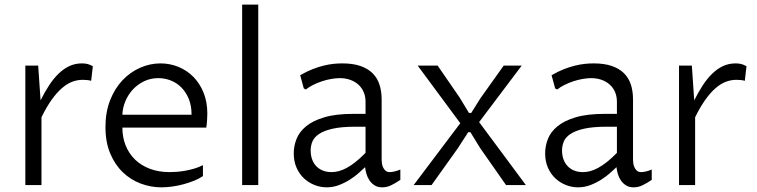

<svg xmlns="http://www.w3.org/2000/svg" viewBox="-20 -802 3282 832"><path d="M89.8 -517.6H145.5L155.8 -367.2Q173.3 -402.3 192.4 -431.6Q211.4 -460.9 233.2 -482.2Q254.9 -503.4 280 -515.4Q305.2 -527.3 335.4 -527.3Q348.6 -527.3 359.1 -524.7Q369.6 -522 382.3 -515.1L375 -451.7Q368.7 -454.1 357.9 -455.1Q347.2 -456.1 338.4 -456.1Q315.4 -456.1 293.2 -447.8Q271 -439.5 248.8 -420.4Q226.6 -401.4 204.3 -370.4Q182.1 -339.4 159.7 -293.9V0H89.8Z M859.4 -39.1Q843.3 -27.8 821.5 -19Q799.8 -10.3 775.6 -3.7Q751.5 2.9 726.6 6.3Q701.7 9.8 679.7 9.8Q633.3 9.8 589.6 -6.6Q545.9 -22.9 512 -55.7Q478 -88.4 457.5 -137.2Q437 -186 437 -251.5Q437 -315.9 457 -367.2Q477.1 -418.5 510.5 -453.9Q543.9 -489.3 586.9 -508.3Q629.9 -527.3 675.3 -527.3Q716.3 -527.3 753.2 -512.2Q790 -497.1 817.9 -469Q845.7 -440.9 862.1 -400.6Q878.4 -360.4 878.4 -310.1Q878.4 -299.8 877.4 -283Q876.5 -266.1 874 -249H510.3Q510.3 -207 524.4 -171.9Q538.6 -136.7 564.9 -110.8Q591.3 -85 629.4 -70.6Q667.5 -56.2 715.3 -56.2Q727.5 -56.2 744.9 -57.4Q762.2 -58.6 781.7 -62Q801.3 -65.4 821.5 -71.3Q841.8 -77.1 859.4 -86.4ZM810.1 -304.7Q810.1 -344.2 797.9 -373.8Q785.6 -403.3 765.6 -423.3Q745.6 -443.4 719.7 -453.4Q693.8 -463.4 666 -463.4Q632.3 -463.4 604 -449.7Q575.7 -436 555.2 -413.6Q534.7 -391.1 522.9 -362.5Q511.2 -334 510.3 -304.7Z M1029.3 -782.2H1099.1V0H1029.3Z M1562 -77.6Q1551.3 -67.4 1534.7 -52.5Q1518.1 -37.6 1496.3 -23.7Q1474.6 -9.8 1449 0Q1423.3 9.8 1395 9.8Q1369.1 9.8 1343.8 0Q1318.4 -9.8 1298.1 -28.3Q1277.8 -46.9 1265.4 -74.5Q1252.9 -102.1 1252.9 -137.7Q1252.9 -168.9 1264.9 -199.7Q1276.9 -230.5 1306.2 -254.6Q1335.4 -278.8 1385.3 -293.7Q1435.1 -308.6 1511.2 -308.6H1564V-360.8Q1564 -384.3 1555.9 -403.1Q1547.9 -421.9 1533 -435.3Q1518.1 -448.7 1497.6 -456.1Q1477.1 -463.4 1452.1 -463.4Q1434.6 -463.4 1414.3 -459.7Q1394 -456.1 1374.3 -449.5Q1354.5 -442.9 1336.4 -433.8Q1318.4 -424.8 1305.2 -414.1L1296.4 -418.9L1280.8 -476.1Q1308.6 -492.2 1334.2 -502.2Q1359.9 -512.2 1383.1 -517.8Q1406.2 -523.4 1426.3 -525.4Q1446.3 -527.3 1463.4 -527.3Q1509.3 -527.3 1541.7 -516.1Q1574.2 -504.9 1594.7 -484.4Q1615.2 -463.9 1624.5 -435.1Q1633.8 -406.2 1633.8 -371.1V-110.4Q1633.8 -105 1634.8 -95.9Q1635.7 -86.9 1639.4 -78.1Q1643.1 -69.3 1650.1 -62.7Q1657.2 -56.2 1669.4 -56.2Q1677.2 -56.2 1689.9 -59.1Q1702.6 -62 1714.8 -67.4V-22.5Q1693.8 -8.3 1675.3 0.7Q1656.7 9.8 1636.2 9.8Q1616.7 9.8 1603.3 1.2Q1589.8 -7.3 1581.1 -20.3Q1572.3 -33.2 1567.9 -48.6Q1563.5 -64 1562 -77.6ZM1564 -252.9H1520.5Q1459 -252.9 1420.9 -244.1Q1382.8 -235.4 1361.8 -220.9Q1340.8 -206.5 1333.5 -188.2Q1326.2 -169.9 1326.2 -150.4Q1326.2 -129.4 1332.3 -112.1Q1338.4 -94.7 1350.1 -82.3Q1361.8 -69.8 1378.7 -63Q1395.5 -56.2 1417 -56.2Q1431.6 -56.2 1447.8 -60.3Q1463.9 -64.5 1481.7 -74Q1499.5 -83.5 1520 -99.6Q1540.5 -115.7 1564 -139.6Z M2056.2 -272.9 2258.8 0H2172.9L2060.5 -160.6L2018.6 -229H2008.8L1964.4 -160.2L1850.1 0H1772.5L1974.6 -268.1L1790 -517.6H1876.5L1971.7 -379.4L2012.2 -312.5H2022L2061 -375L2162.6 -517.6H2240.7Z M2651.4 -77.6Q2640.6 -67.4 2624 -52.5Q2607.4 -37.6 2585.7 -23.7Q2564 -9.8 2538.3 0Q2512.7 9.8 2484.4 9.8Q2458.5 9.8 2433.1 0Q2407.7 -9.8 2387.5 -28.3Q2367.2 -46.9 2354.7 -74.5Q2342.3 -102.1 2342.3 -137.7Q2342.3 -168.9 2354.2 -199.7Q2366.2 -230.5 2395.5 -254.6Q2424.8 -278.8 2474.6 -293.7Q2524.4 -308.6 2600.6 -308.6H2653.3V-360.8Q2653.3 -384.3 2645.3 -403.1Q2637.2 -421.9 2622.3 -435.3Q2607.4 -448.7 2586.9 -456.1Q2566.4 -463.4 2541.5 -463.4Q2523.9 -463.4 2503.7 -459.7Q2483.4 -456.1 2463.6 -449.5Q2443.8 -442.9 2425.8 -433.8Q2407.7 -424.8 2394.5 -414.1L2385.7 -418.9L2370.1 -476.1Q2397.9 -492.2 2423.6 -502.2Q2449.2 -512.2 2472.4 -517.8Q2495.6 -523.4 2515.6 -525.4Q2535.6 -527.3 2552.7 -527.3Q2598.6 -527.3 2631.1 -516.1Q2663.6 -504.9 2684.1 -484.4Q2704.6 -463.9 2713.9 -435.1Q2723.1 -406.2 2723.1 -371.1V-110.4Q2723.1 -105 2724.1 -95.9Q2725.1 -86.9 2728.8 -78.1Q2732.4 -69.3 2739.5 -62.7Q2746.6 -56.2 2758.8 -56.2Q2766.6 -56.2 2779.3 -59.1Q2792 -62 2804.2 -67.4V-22.5Q2783.2 -8.3 2764.6 0.7Q2746.1 9.8 2725.6 9.8Q2706.1 9.8 2692.6 1.2Q2679.2 -7.3 2670.4 -20.3Q2661.6 -33.2 2657.2 -48.6Q2652.8 -64 2651.4 -77.6ZM2653.3 -252.9H2609.9Q2548.3 -252.9 2510.3 -244.1Q2472.2 -235.4 2451.2 -220.9Q2430.2 -206.5 2422.9 -188.2Q2415.5 -169.9 2415.5 -150.4Q2415.5 -129.4 2421.6 -112.1Q2427.7 -94.7 2439.5 -82.3Q2451.2 -69.8 2468 -63Q2484.9 -56.2 2506.3 -56.2Q2521 -56.2 2537.1 -60.3Q2553.2 -64.5 2571 -74Q2588.9 -83.5 2609.4 -99.6Q2629.9 -115.7 2653.3 -139.6Z M2922.4 -517.6H2978L2988.3 -367.2Q3005.9 -402.3 3024.9 -431.6Q3043.9 -460.9 3065.7 -482.2Q3087.4 -503.4 3112.5 -515.4Q3137.7 -527.3 3168 -527.3Q3181.2 -527.3 3191.7 -524.7Q3202.1 -522 3214.8 -515.1L3207.5 -451.7Q3201.2 -454.1 3190.4 -455.1Q3179.7 -456.1 3170.9 -456.1Q3147.9 -456.1 3125.7 -447.8Q3103.5 -439.5 3081.3 -420.4Q3059.1 -401.4 3036.9 -370.4Q3014.6 -339.4 2992.2 -293.9V0H2922.4Z"/></svg>

Font: Proza Libre
Style: Light
Weight: 300
Designer: Jasper de Waard
Foundry: Jasper de Waard
Version: Version 1.000; ttfautohint (v1.4.1.8-43bc)